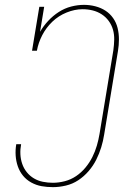

<svg xmlns="http://www.w3.org/2000/svg" viewBox="-20 -763 540 791"><path d="M198 8Q174 8 151.5 4Q129 0 109 -11Q89 -22 75 -39Q61 -56 53.5 -77.5Q46 -99 44.5 -122.5Q43 -146 47 -169H67Q63 -148 64 -127.5Q65 -107 71.5 -88Q78 -69 90.5 -53.5Q103 -38 120 -28Q137 -18 157 -14Q177 -10 198 -10Q222 -10 247 -16.5Q272 -23 293.5 -37.5Q315 -52 332 -72.5Q349 -93 360.5 -116Q372 -139 379 -163Q386 -187 390 -211L447 -556Q450 -578 450.5 -599.5Q451 -621 445.5 -640.5Q440 -660 428 -676.5Q416 -693 399 -704Q382 -715 362 -720Q342 -725 320 -725Q288 -725 254.5 -711.5Q221 -698 195.5 -673.5Q170 -649 154 -618Q138 -587 132 -554H112L142 -735H162L145 -632Q159 -656 178.5 -677Q198 -698 222 -713.5Q246 -729 273 -736Q300 -743 326 -743Q350 -743 373 -737Q396 -731 414.5 -719Q433 -707 446 -688.5Q459 -670 464.5 -647.5Q470 -625 470 -601Q470 -577 466 -553L409 -208Q405 -182 397 -156Q389 -130 376.5 -105Q364 -80 345 -58Q326 -36 302.5 -20.5Q279 -5 251.5 1.5Q224 8 198 8Z"/></svg>

Font: Iosevka Curly Slab Thin
Style: Italic
Weight: 100
Italic angle: -9°
Monospace: yes
Designer: Belleve Invis
Foundry: Belleve Invis
Version: Version 22.1.2; ttfautohint (v1.8.4)